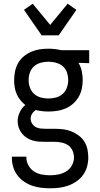

<svg xmlns="http://www.w3.org/2000/svg" viewBox="-20 -790 540 1033"><path d="M250 223Q225 223 200.5 220Q176 217 153 209Q130 201 109.5 187Q89 173 74 153.5Q59 134 51.5 110Q44 86 44 62V53H122V58Q122 80 133.5 100.5Q145 121 164 133Q183 145 205 149Q227 153 250 153Q272 153 294.5 148.5Q317 144 336.5 132Q356 120 367 99.5Q378 79 378 57Q378 38 370 20Q362 2 346.5 -8.5Q331 -19 312 -23Q293 -27 274 -27H226Q208 -27 190.5 -28Q173 -29 156 -34Q139 -39 124 -48.5Q109 -58 98 -72Q87 -86 81 -103Q75 -120 75 -137Q75 -162 86 -185.5Q97 -209 116 -225Q101 -237 89 -252Q77 -267 69.5 -284.5Q62 -302 59 -321Q56 -340 56 -359Q56 -383 61 -406.5Q66 -430 77.5 -450.5Q89 -471 107.5 -486.5Q126 -502 148 -511.5Q170 -521 193.5 -524.5Q217 -528 240 -528Q258 -528 275 -526Q292 -524 309 -520H460V-450L402 -452Q415 -431 420 -407Q425 -383 425 -359Q425 -336 420 -312.5Q415 -289 403 -268.5Q391 -248 373 -232Q355 -216 333 -206.5Q311 -197 287.5 -193.5Q264 -190 240 -190Q223 -190 206 -192Q189 -194 173 -198Q161 -191 153 -178.5Q145 -166 145 -151Q145 -138 152.5 -125.5Q160 -113 172 -106.5Q184 -100 198 -98.5Q212 -97 226 -97H274Q297 -97 319.5 -94.5Q342 -92 363 -83.5Q384 -75 402.5 -61.5Q421 -48 433 -29.5Q445 -11 450 11.5Q455 34 455 57Q455 82 448.5 106Q442 130 427.5 150.5Q413 171 392 185.5Q371 200 347.5 208.5Q324 217 299.5 220Q275 223 250 223ZM240 -260Q261 -260 281.5 -265.5Q302 -271 317.5 -285Q333 -299 340 -319Q347 -339 347 -359Q347 -378 341.5 -396.5Q336 -415 323 -428.5Q310 -442 292 -449Q274 -456 255 -457L240 -458Q220 -458 199.5 -452.5Q179 -447 163.5 -433.5Q148 -420 141 -400Q134 -380 134 -359Q134 -339 141 -319Q148 -299 163.5 -285Q179 -271 199.5 -265.5Q220 -260 240 -260ZM204 -600 109 -737 156 -770 250 -656 344 -770 391 -737 296 -600Z"/></svg>

Font: Moesevka
Style: Regular
Weight: 400
Monospace: yes
Designer: Belleve Invis
Foundry: Belleve Invis
Version: Version 32.5.0; ttfautohint (v1.8.4)